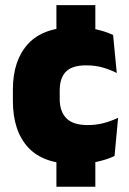

<svg xmlns="http://www.w3.org/2000/svg" viewBox="-20 -610 492 730"><path d="M342.5 -415H194.5V-590.5H342.5ZM342.5 100H194.5V-81H342.5ZM265.5 13.5Q145 13.5 87 -49.5Q29 -112.5 29 -227V-269.5Q29 -380.5 87 -443.5Q145 -506.5 265 -506.5Q294.5 -506.5 321 -502.8Q347.5 -499 370 -492.2Q392.5 -485.5 410 -477L424 -332.5Q399.5 -345 371 -353.2Q342.5 -361.5 307.5 -361.5Q253.5 -361.5 230.2 -337Q207 -312.5 207 -266.5V-234Q207 -186 232.5 -160.2Q258 -134.5 312.5 -134.5Q346.5 -134.5 374.2 -142Q402 -149.5 429 -162L415.5 -17Q388 -3.5 349 5Q310 13.5 265.5 13.5Z"/></svg>

Font: Anek Latin Medium ExtraBold
Style: Regular
Weight: 800
Version: Version 1.003